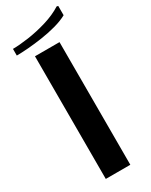

<svg xmlns="http://www.w3.org/2000/svg" viewBox="-249 -905 744 949"><g transform="rotate(-30 123.0 -430.0)"><path d="M49 -700H189V0H49ZM265 -860 273 -858V-805Q244 -789 204 -778Q164 -767 120.5 -760.5Q77 -754 38.5 -751Q0 -748 -27 -748V-786Q9 -786 62 -793.5Q115 -801 169.5 -817.5Q224 -834 265 -860Z"/></g></svg>

Font: Phudu SemiBold
Style: Regular
Weight: 600
Version: Version 1.005;gftools[0.9.23]